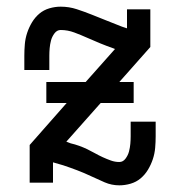

<svg xmlns="http://www.w3.org/2000/svg" viewBox="-20 -548 540 576"><path d="M338 8Q315 8 294 -1Q273 -10 253 -19.5Q233 -29 212 -37Q191 -45 170 -52L139 -61V0H69V-113L180 -239H119V-302H237L325 -401L320 -403Q300 -410 280.5 -418Q261 -426 242 -434.5Q223 -443 203 -450.5Q183 -458 162 -458Q151 -458 143.5 -448Q136 -438 133 -426.5Q130 -415 129 -403.5Q128 -392 128 -381V-338H53V-381Q53 -398 54.5 -415.5Q56 -433 61.5 -449.5Q67 -466 76 -481Q85 -496 98 -507Q111 -518 128 -523Q145 -528 162 -528Q187 -528 210 -520.5Q233 -513 255.5 -504Q278 -495 300.5 -486Q323 -477 346 -468L361 -463V-520H431V-407L338 -302H381V-239H282L179 -123L192 -118Q205 -115 217.5 -110.5Q230 -106 241.5 -100.5Q253 -95 264.5 -88.5Q276 -82 288 -76.5Q300 -71 312.5 -66.5Q325 -62 338 -62Q349 -62 356.5 -72Q364 -82 367 -93.5Q370 -105 371 -116.5Q372 -128 372 -139V-183H447V-139Q447 -122 445.5 -104.5Q444 -87 438.5 -70.5Q433 -54 424 -39Q415 -24 402 -13Q389 -2 372 3Q355 8 338 8Z"/></svg>

Font: Iosevka Gothic
Style: Regular
Weight: 400
Monospace: yes
Designer: Belleve Invis
Foundry: Belleve Invis
Version: Version 15.5.1; ttfautohint (v1.8.4)